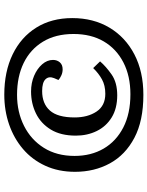

<svg xmlns="http://www.w3.org/2000/svg" viewBox="86 -780 705 918"><g transform="rotate(-90 439.0 -320.5)"><path d="M445 12Q321 12 239.5 -31Q158 -74 117.5 -148Q77 -222 77 -315Q77 -394 106 -457Q135 -520 186 -563.5Q237 -607 303.5 -630Q370 -653 446 -653Q556 -653 638.5 -613Q721 -573 766.5 -500Q812 -427 812 -328Q812 -227 766.5 -150.5Q721 -74 638.5 -31Q556 12 445 12ZM448 -50Q535 -50 600 -83.5Q665 -117 700.5 -177.5Q736 -238 736 -322Q736 -408 699 -468.5Q662 -529 597 -560.5Q532 -592 445 -592Q363 -592 296.5 -558.5Q230 -525 191.5 -463.5Q153 -402 153 -317Q153 -238 188 -178Q223 -118 289 -84Q355 -50 448 -50ZM443 -113Q380 -113 337 -139.5Q294 -166 272 -211Q250 -256 250 -311Q250 -383 279 -430.5Q308 -478 356 -501.5Q404 -525 461 -525Q502 -525 536 -510.5Q570 -496 591 -472Q612 -448 612 -420Q612 -401 600.5 -387.5Q589 -374 567 -374Q552 -374 538.5 -380Q525 -386 516 -394L525 -415Q535 -440 519.5 -456Q504 -472 463 -472Q403 -472 370 -435Q337 -398 337 -317Q337 -254 365 -212Q393 -170 450 -170Q490 -170 519 -186Q548 -202 573 -228L605 -195Q581 -167 542.5 -140Q504 -113 443 -113Z"/></g></svg>

Font: Literata 7pt Medium
Style: Italic
Weight: 500
Italic angle: -2°
Designer: Latin by Veronika Burian and Jose Scaglione. Greek by Irene Vlachou. Cyrillic by Vera Evstafieva
Foundry: TypeTogether
Version: Version 3.002